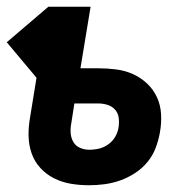

<svg xmlns="http://www.w3.org/2000/svg" viewBox="-55 -540 575 568"><path d="M208 8Q180 8 154 3.5Q128 -1 105 -12.5Q82 -24 64.5 -43Q47 -62 38.5 -86.5Q30 -111 29.5 -138Q29 -165 34 -193L53 -310L-35 -415L88 -520H213L183 -338H236Q263 -338 289.5 -334.5Q316 -331 339 -320.5Q362 -310 380.5 -292.5Q399 -275 409.5 -252Q420 -229 421.5 -202Q423 -175 418 -148Q414 -125 405.5 -102.5Q397 -80 381.5 -61Q366 -42 344.5 -28Q323 -14 300 -6Q277 2 254 5Q231 8 208 8ZM209 -97Q224 -97 238.5 -100.5Q253 -104 266 -113.5Q279 -123 286.5 -136.5Q294 -150 296 -165Q298 -179 296 -192.5Q294 -206 285 -216Q276 -226 262.5 -230Q249 -234 235 -234H165L156 -176Q153 -161 154 -146.5Q155 -132 162 -120Q169 -108 182 -102.5Q195 -97 209 -97Z"/></svg>

Font: Iosevka Curly Extrabold
Style: Italic
Weight: 800
Italic angle: -9°
Monospace: yes
Designer: Belleve Invis
Foundry: Belleve Invis
Version: Version 22.1.2; ttfautohint (v1.8.4)